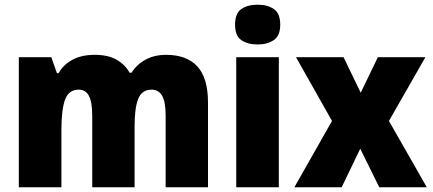

<svg xmlns="http://www.w3.org/2000/svg" viewBox="-20 -796 1839 816"><path d="M686 -563Q773 -563 818.5 -514Q864 -465 864 -360V0H684V-303Q684 -363 669 -389Q654 -415 625 -415Q583 -415 567.5 -376Q552 -337 552 -260V0H372V-303Q372 -362 358 -388.5Q344 -415 315 -415Q272 -415 256.5 -372.5Q241 -330 241 -244V0H60V-553H198L222 -485H229Q248 -520 287 -541.5Q326 -563 383 -563Q439 -563 475 -542.5Q511 -522 531 -487H539Q562 -523 599.5 -543Q637 -563 686 -563Z M1075 -776Q1117 -776 1144 -757.5Q1171 -739 1171 -691Q1171 -644 1143.5 -625.5Q1116 -607 1075 -607Q1032 -607 1005.5 -625.5Q979 -644 979 -691Q979 -739 1005.5 -757.5Q1032 -776 1075 -776ZM1165 -553V0H984V-553Z M1391 -282 1238 -553H1440L1513 -402L1586 -553H1788L1633 -282L1794 0H1592L1511 -164L1432 0H1231Z"/></svg>

Font: Noto Sans Myanmar UI SemiCondensed Black
Style: Regular
Weight: 900
Width: 4
Designer: Monotype Design Team
Foundry: Monotype Imaging Inc.
Version: Version 2.103; ttfautohint (v1.8.4.7-5d5b)